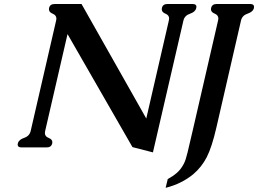

<svg xmlns="http://www.w3.org/2000/svg" viewBox="-20 -715 1269 944"><path d="M1043.9 -87.9Q1021.5 9.3 996.6 57.6Q971.7 106 930.7 141.1Q873.5 188.5 794.4 208.5L804.7 165.5Q830.6 151.4 849.6 134.8Q869.1 118.2 883.8 90.3Q893.6 71.3 901.9 35.6Q910.2 0 930.2 -85L1052.2 -614.3Q1053.2 -619.1 1053.7 -623.5Q1053.7 -640.6 1035.6 -647.9Q1017.1 -655.3 1017.1 -669.9Q1017.1 -672.9 1018.1 -675.8Q1022.5 -695.3 1044.9 -695.3H1210.4Q1229 -695.3 1229 -681.6Q1229 -678.7 1228.5 -675.8Q1224.1 -656.7 1197.3 -647.9Q1170.9 -639.2 1165 -614.3ZM699.2 -132.3 810.1 -613.8Q811.5 -619.1 811.5 -624Q811.5 -640.6 793.9 -647.5Q775.4 -654.8 775.4 -669.4Q775.4 -672.4 775.9 -675.3Q780.3 -695.3 802.7 -695.3H927.2Q945.8 -695.3 945.8 -681.6Q945.8 -678.7 944.8 -675.3Q940.4 -656.2 914.1 -647.5Q887.7 -638.7 881.8 -613.8L731.9 34.2L631.3 8.3L312 -547.4L202.1 -71.3Q201.2 -65.9 200.7 -61.5Q200.7 -43.9 218.8 -37.1Q237.8 -29.8 237.3 -15.6Q237.3 -13.2 236.8 -10.3Q232.4 9.8 209.5 9.8H85.4Q66.9 9.8 66.9 -3.9Q66.9 -6.8 67.9 -10.3Q72.3 -28.3 98.6 -37.1Q125 -45.9 130.9 -71.3L255.9 -613.8Q256.8 -618.7 257.3 -623Q257.3 -640.1 239.3 -647.5Q220.7 -654.8 220.7 -669.4Q220.7 -672.4 221.2 -675.3Q225.6 -695.3 248.5 -695.3H380.9Z"/></svg>

Font: Caudex
Style: Bold
Weight: 700
Italic angle: -13°
Version: Version 1.04